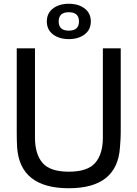

<svg xmlns="http://www.w3.org/2000/svg" viewBox="-20 -987 730 1021"><path d="M622 -283Q622 -251 618 -204Q604 14 346 14Q86 14 71 -204Q69 -238 69 -283V-730H166V-255Q166 -168 206 -121Q246 -74 346 -74Q446 -74 486.5 -121Q527 -168 527 -255V-730H622ZM262 -804Q229 -829 229 -873Q229 -917 262 -942Q295 -967 346 -967Q397 -967 430 -942Q463 -917 463 -873Q463 -829 430 -804Q397 -779 346 -779Q295 -779 262 -804ZM346 -922Q292 -922 292 -873Q292 -824 346 -824Q400 -824 400 -873Q400 -922 346 -922Z"/></svg>

Font: Nacelle
Style: Regular
Weight: 400
Designer: Sora Sagano
Foundry: Sora Sagano
Version: Version 1.000;FEAKit 1.0